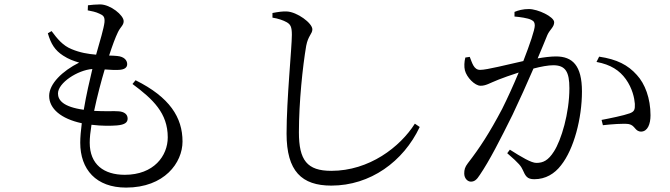

<svg xmlns="http://www.w3.org/2000/svg" viewBox="-20 -803 3040 871"><path d="M243 -379C243 -427 332 -485 399 -490C387 -440 371 -371 360 -305C266 -318 243 -349 243 -379ZM581 -422C674 -353 741 -290 741 -180C741 -96 678 -10 546 -10C452 -10 387 -56 387 -156C387 -178 390 -206 395 -237C443 -231 485 -232 510 -234C547 -237 559 -248 559 -265C559 -285 543 -296 519 -298C498 -300 457 -297 407 -300C421 -367 440 -438 455 -488C480 -486 505 -485 519 -486C544 -487 557 -496 557 -512C557 -529 544 -546 512 -549C500 -550 488 -551 475 -551C491 -600 503 -632 515 -657C527 -682 541 -688 541 -707C541 -734 481 -783 434 -783C414 -783 396 -781 379 -779L378 -756C394 -753 415 -749 431 -741C449 -733 456 -727 454 -702C451 -675 434 -618 416 -555C380 -558 343 -564 305 -580C265 -596 240 -627 214 -662L197 -652C211 -604 229 -575 266 -551C292 -534 313 -527 339 -519C263 -481 203 -423 203 -368C203 -310 257 -264 351 -244C347 -212 344 -181 344 -156C344 -34 416 48 552 48C726 48 808 -65 808 -161C808 -270 750 -362 595 -439Z M1281 -702C1298 -692 1304 -681 1304 -645C1304 -587 1280 -352 1280 -197C1280 -26 1349 39 1483 39C1660 39 1810 -70 1884 -227L1862 -242C1795 -136 1655 -28 1483 -28C1373 -28 1336 -76 1336 -203C1336 -339 1353 -501 1369 -595C1378 -642 1397 -649 1397 -670C1397 -698 1328 -749 1281 -751C1263 -752 1242 -749 1216 -744V-723C1242 -719 1265 -711 1281 -702Z M2314 -728C2338 -726 2375 -721 2390 -713C2403 -707 2406 -699 2406 -687C2406 -668 2384 -603 2354 -526C2280 -510 2190 -486 2158 -486C2129 -486 2122 -518 2111 -545L2091 -542C2086 -523 2085 -500 2089 -484C2097 -452 2134 -414 2160 -414C2185 -414 2199 -425 2242 -442C2262 -450 2296 -462 2333 -474C2309 -416 2282 -357 2258 -309C2201 -201 2157 -133 2102 -62C2089 -45 2086 -33 2086 -16C2086 7 2102 21 2116 21C2131 21 2142 14 2157 -10C2200 -73 2250 -171 2305 -282C2337 -349 2371 -425 2400 -492C2434 -501 2467 -507 2490 -507C2546 -507 2563 -476 2563 -403C2563 -289 2526 -167 2493 -116C2467 -75 2444 -64 2413 -64C2390 -64 2345 -91 2293 -124L2281 -108C2337 -60 2344 -48 2351 -33C2364 -4 2371 10 2404 10C2455 10 2496 -15 2525 -53C2584 -127 2620 -267 2620 -388C2620 -506 2577 -547 2502 -547C2479 -547 2446 -543 2419 -538C2438 -582 2453 -620 2463 -644C2474 -669 2494 -680 2494 -702C2494 -727 2420 -762 2379 -762C2352 -762 2331 -756 2314 -749ZM2686 -522C2751 -510 2791 -483 2819 -444C2849 -402 2858 -358 2860 -332C2861 -306 2858 -297 2837 -289C2810 -279 2746 -266 2709 -259L2715 -235C2749 -239 2812 -244 2833 -240C2862 -234 2860 -206 2889 -206C2918 -207 2931 -240 2931 -280C2931 -357 2906 -423 2869 -463C2829 -508 2779 -534 2698 -546Z"/></svg>

Font: Noto Serif CJK JP
Style: Regular
Weight: 400
Designer: Ryoko NISHIZUKA 西塚涼子 (kana & ideographs); Frank Grießhammer (Latin, Greek & Cyrillic); Wenlong ZHANG 张文龙 (bopomofo); San
Foundry: Adobe Systems Incorporated
Version: Version 1.000;PS 1;hotconv 16.6.53;makeotf.lib2.5.65590